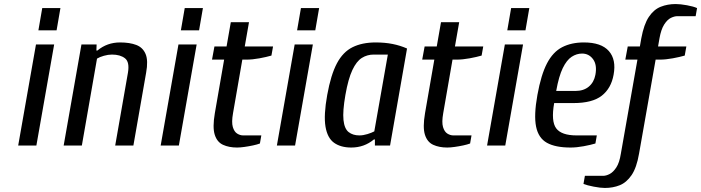

<svg xmlns="http://www.w3.org/2000/svg" viewBox="-20 -720 3469 950"><path d="M170 -570 189 -680H279L260 -570ZM70 0 158 -500H248L160 0Z M295 0 383 -500H458L457 -470H462Q510 -510 574 -510Q622 -510 654.5 -497.5Q687 -485 700.5 -452.5Q714 -420 703 -360L640 0H550L613 -360Q622 -413 598.5 -431.5Q575 -450 534 -450Q515 -450 494 -444Q473 -438 460 -430L385 0Z M875 -570 894 -680H984L965 -570ZM775 0 863 -500H953L865 0Z M1153 10Q1113 10 1083.5 -3.5Q1054 -17 1042.5 -53.5Q1031 -90 1043 -160L1089 -425H1029L1041 -490H1101L1122 -610H1212L1191 -490H1331L1323 -445Q1299 -438 1264 -431.5Q1229 -425 1199 -425H1179L1133 -160Q1125 -115 1132 -91.5Q1139 -68 1153.5 -59Q1168 -50 1183 -50H1273L1266 -10Q1253 -5 1232 -0.5Q1211 4 1189.5 7Q1168 10 1153 10Z M1450 -570 1469 -680H1559L1540 -570ZM1350 0 1438 -500H1528L1440 0Z M1718 10Q1666 10 1633 -13.5Q1600 -37 1590.5 -93.5Q1581 -150 1599 -250Q1617 -350 1647 -406.5Q1677 -463 1724.5 -486.5Q1772 -510 1839 -510Q1884 -510 1922 -502.5Q1960 -495 1994 -480L1910 0H1835V-30H1830Q1782 10 1718 10ZM1758 -50Q1777 -50 1798 -56.5Q1819 -63 1832 -70L1899 -450H1829Q1797 -450 1770.5 -433.5Q1744 -417 1723.5 -373.5Q1703 -330 1689 -250Q1675 -170 1679.5 -126.5Q1684 -83 1705 -66.5Q1726 -50 1758 -50Z M2193 10Q2153 10 2123.5 -3.5Q2094 -17 2082.5 -53.5Q2071 -90 2083 -160L2129 -425H2069L2081 -490H2141L2162 -610H2252L2231 -490H2371L2363 -445Q2339 -438 2304 -431.5Q2269 -425 2239 -425H2219L2173 -160Q2165 -115 2172 -91.5Q2179 -68 2193.5 -59Q2208 -50 2223 -50H2313L2306 -10Q2293 -5 2272 -0.5Q2251 4 2229.5 7Q2208 10 2193 10Z M2490 -570 2509 -680H2599L2580 -570ZM2390 0 2478 -500H2568L2480 0Z M2803 10Q2728 10 2686 -13.5Q2644 -37 2632.5 -93.5Q2621 -150 2639 -250Q2657 -350 2686.5 -406.5Q2716 -463 2761.5 -486.5Q2807 -510 2869 -510Q2955 -510 2992.5 -467.5Q3030 -425 3016 -350Q3004 -283 2957.5 -246.5Q2911 -210 2817 -210H2722Q2706 -120 2732 -85Q2758 -50 2833 -50H2933L2926 -10Q2903 -3 2868 3.5Q2833 10 2803 10ZM2732 -270H2827Q2868 -270 2893.5 -291.5Q2919 -313 2926 -350Q2935 -399 2914.5 -427Q2894 -455 2860 -455Q2833 -455 2808.5 -439Q2784 -423 2764.5 -383Q2745 -343 2732 -270Z M2973 210Q2951 210 2917.5 203.5Q2884 197 2867 190L2874 150H2964Q2979 150 2996.5 141Q3014 132 3029.5 108.5Q3045 85 3052 40L3134 -425H3074L3086 -490H3146L3153 -530Q3166 -600 3190.5 -636.5Q3215 -673 3249 -686.5Q3283 -700 3323 -700Q3346 -700 3379 -694Q3412 -688 3429 -680L3422 -640H3332Q3317 -640 3299.5 -631.5Q3282 -623 3266.5 -599Q3251 -575 3243 -530L3236 -490H3376L3368 -445Q3344 -438 3309 -431.5Q3274 -425 3244 -425H3224L3142 40Q3130 110 3105 146.5Q3080 183 3046.5 196.5Q3013 210 2973 210Z"/></svg>

Font: Cuprum
Style: Italic
Weight: 400
Italic angle: -10°
Designer: Jovanny Lemonad
Foundry: Jovanny Lemonad
Version: Version 3.000